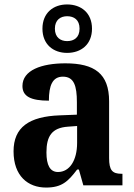

<svg xmlns="http://www.w3.org/2000/svg" viewBox="-20 -834 601 864"><path d="M282 -596C345 -596 394 -634 394 -705C394 -776 345 -814 282 -814C220 -814 171 -776 171 -705C171 -634 220 -596 282 -596ZM282 -649C253 -649 227 -665 227 -705C227 -745 253 -761 282 -761C313 -761 338 -745 338 -705C338 -665 313 -649 282 -649ZM187 10C258 10 286 -17 327 -71H335L355 0H531V-52H527C485 -52 471 -68 471 -123V-378C471 -503 405 -549 274 -549C167 -549 81 -518 81 -447C81 -400 119 -381 200 -381C200 -449 216 -489 263 -489C313 -489 326 -448 326 -374V-318L250 -315C110 -310 41 -261 41 -153C41 -42 106 10 187 10ZM241 -60C205 -60 189 -91 189 -148C189 -221 213 -259 286 -264L327 -267V-191C327 -112 293 -60 241 -60Z"/></svg>

Font: Noto Serif Myanmar SemiCondensed
Style: Bold
Weight: 700
Width: 4
Designer: Ben Mitchell and the Monotype Design Team
Foundry: Monotype Imaging Inc.
Version: Version 2.106